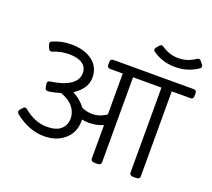

<svg xmlns="http://www.w3.org/2000/svg" viewBox="-120 -866 1128 1022"><g transform="rotate(20 443.5 -355.0)"><path d="M608.8 -664.7Q601.7 -669.4 601.7 -677Q601.7 -682.5 606.4 -688.5L619.5 -703.9Q624.7 -710.3 631.4 -710.3Q637.3 -710.3 642.1 -706.3Q685.3 -676.2 736.4 -676.2Q786.8 -676.2 831.2 -706.3Q835.1 -710.3 841.9 -710.3Q848.6 -710.3 853.7 -703.9L866 -688.5Q871.2 -682.1 871.2 -677Q871.2 -669.8 863.7 -664.7Q807 -625.8 736.4 -625.8Q665.5 -625.8 608.8 -664.7ZM870 -549.3Q887 -549.3 887 -532.3V-515.3Q887 -498.2 870 -498.2H764.6V-17Q764.6 -8.3 759 -4.2Q753.5 0 740.4 0H730.5Q706.3 0 706.3 -17V-498.2H545.4V-17Q545.4 -8.3 539.8 -4.2Q534.3 0 521.2 0H511.3Q487.1 0 487.1 -17V-206.1Q450.3 -189.9 407.5 -189.9Q388.8 -189.9 367 -193.8V-183.5Q367 -119.7 321.6 -80.5Q276.3 -41.2 206.1 -41.2Q120.9 -41.2 39.6 -105.4Q33.3 -113 33.3 -118.5Q33.3 -125.2 38 -130L50.3 -143.5Q54.7 -150.2 61.8 -150.2Q68.2 -150.2 72.9 -145.5Q135.6 -93.5 203.7 -93.5Q256.8 -93.5 282.6 -117.1Q308.4 -140.7 308.4 -178Q308.4 -213.6 284.6 -243Q260.8 -272.3 214.4 -288.1Q212 -287.8 204.9 -285.6Q197.8 -283.4 193.8 -282.6Q161.3 -273.5 142.7 -273.5Q130 -273.5 127.6 -287.4L124.1 -306.8Q123.3 -308.4 123.3 -311.5Q123.3 -323.8 138.7 -326.2Q212.4 -336.5 249.5 -362.7Q286.6 -388.8 286.6 -427.7Q286.6 -460.6 260.2 -479Q233.8 -497.4 183.5 -497.4Q140.3 -497.4 95.9 -479.6Q93.5 -478 87.6 -478Q78.5 -478 73.7 -487.9L65.8 -507.3Q64.2 -513.7 64.2 -515.3Q64.2 -524.4 74.5 -529.1Q124.1 -550.5 176.8 -550.5Q252.9 -550.5 298.1 -515.9Q343.2 -481.2 343.2 -422.1Q343.2 -359.9 274.3 -315.1Q323 -287.8 346.4 -254.1Q373.4 -240.2 407.5 -240.2Q450.7 -240.2 487.1 -267.1V-498.2H416.6Q398.7 -498.2 398.7 -515.3V-532.3Q398.7 -549.3 416.6 -549.3Z"/></g></svg>

Font: Jaldi
Style: Regular
Weight: 400
Designer: Pablo Cosgaya and Nicolas Silva
Foundry: Omnibus-Type
Version: Version 1.001;PS 001.001;hotconv 1.0.70;makeotf.lib2.5.58329